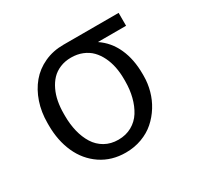

<svg xmlns="http://www.w3.org/2000/svg" viewBox="-120 -674 858 829"><g transform="rotate(-30 308.5 -259.0)"><path d="M56.8 -258.5V-269.9Q56.8 -324.6 72.8 -371.8Q88.8 -419 117.9 -453.8Q147 -488.6 190.2 -508.5Q233.3 -528.4 285.5 -528.4H288.4H560.7V-464.1H420.1Q468.8 -431.5 493.6 -376.4Q518.5 -321.4 518.5 -248.6V-238.6Q518.5 -201.3 508.5 -165.3Q498.6 -129.3 478.9 -97.7Q459.2 -66.1 431.8 -41.9Q404.5 -17.8 367 -3.9Q329.5 9.9 286.9 9.9Q217 9.9 164.1 -25.7Q111.2 -61.4 84 -122Q56.8 -182.5 56.8 -258.5ZM137.8 -269.9V-258.5Q137.8 -217 146.7 -180.8Q155.5 -144.5 173.3 -115.9Q191.1 -87.4 220.2 -70.8Q249.3 -54.3 286.9 -54.3Q324.6 -54.3 354 -70.8Q383.5 -87.4 401.5 -115.9Q419.4 -144.5 428.6 -180.8Q437.9 -217 437.9 -258.5V-269.9Q437.9 -301.5 432.2 -329.9Q426.5 -358.3 414.4 -383Q402.3 -407.7 384.8 -425.6Q367.2 -443.5 341.8 -453.8Q316.4 -464.1 285.5 -464.1Q255.7 -464.1 230.8 -453.8Q206 -443.5 188.9 -425.6Q171.9 -407.7 160.2 -383Q148.4 -358.3 143.1 -329.9Q137.8 -301.5 137.8 -269.9Z"/></g></svg>

Font: Inter Light BETA
Style: Regular
Weight: 300
Designer: Rasmus Andersson
Foundry: rsms
Version: Version 3.011;git-f93a4a705